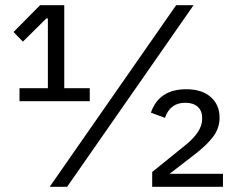

<svg xmlns="http://www.w3.org/2000/svg" viewBox="-20 -718 912 738"><path d="M837 -50V0H565V-57L695 -162Q757 -213 757 -260V-266Q757 -292 740 -307.5Q723 -323 692 -323Q634 -323 614 -265L560 -285Q591 -375 696 -375Q756 -375 790 -345Q824 -315 824 -266Q824 -226 800 -193.5Q776 -161 729 -125L632 -50ZM238 0H171L657 -698H724ZM325 -329H55V-379H164V-647H158L68 -558L32 -595L134 -698H227V-379H325Z"/></svg>

Font: Aneliza
Style: Regular
Weight: 400
Designer: Mike Abbink, Paul van der Laan, Pieter van Rosmalen
Foundry: Bold Monday
Version: Version 3.0